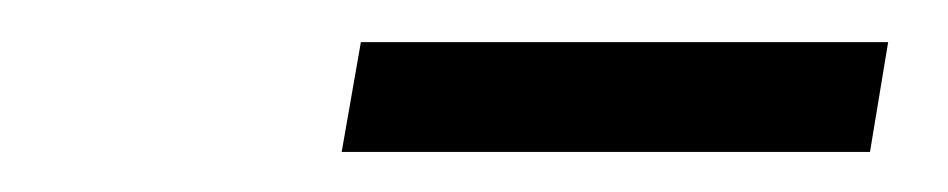

<svg xmlns="http://www.w3.org/2000/svg" viewBox="-20 -723 459 93"><path d="M410.2 -702.6 401.4 -649.4H145.5L154.8 -702.6Z"/></svg>

Font: Inter 24pt Light
Style: Italic
Weight: 300
Italic angle: -9.3988°
Designer: Rasmus Andersson
Foundry: rsms
Version: Version 4.001;git-66647c0bb